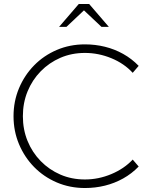

<svg xmlns="http://www.w3.org/2000/svg" viewBox="-20 -934 764 965"><path d="M407 11Q331 11 265.5 -17Q200 -45 151.5 -94.5Q103 -144 75.5 -209.5Q48 -275 48 -350Q48 -425 75.5 -490.5Q103 -556 151.5 -605.5Q200 -655 265.5 -683Q331 -711 407 -711Q459 -711 507.5 -699Q556 -687 599 -663Q642 -639 677 -603L647 -568Q604 -615 539.5 -641.5Q475 -668 407 -668Q340 -668 283.5 -643.5Q227 -619 184.5 -575.5Q142 -532 118.5 -474.5Q95 -417 95 -350Q95 -283 118.5 -225.5Q142 -168 184.5 -124.5Q227 -81 283.5 -56.5Q340 -32 407 -32Q475 -32 539.5 -59Q604 -86 647 -132L677 -97Q642 -61 599 -37Q556 -13 507.5 -1Q459 11 407 11ZM490 -799 402 -882 314 -799H277L376 -914H428L527 -799Z"/></svg>

Font: Red Hat Display
Style: Regular
Weight: 300
Designer: Pentagram, MCKL
Foundry: Pentagram, MCKL
Version: Version 1.023